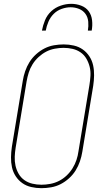

<svg xmlns="http://www.w3.org/2000/svg" viewBox="-20 -975 540 1003"><path d="M196 8Q169 8 143 2Q117 -4 96.5 -18.5Q76 -33 62 -54.5Q48 -76 42.5 -101.5Q37 -127 37.5 -154Q38 -181 42 -208L99 -553Q103 -578 111.5 -603Q120 -628 134 -650.5Q148 -673 168.5 -691.5Q189 -710 212.5 -722Q236 -734 262 -738.5Q288 -743 313 -743Q340 -743 366 -737Q392 -731 412.5 -716.5Q433 -702 447 -680.5Q461 -659 466.5 -633.5Q472 -608 471.5 -581Q471 -554 467 -527L410 -182Q406 -157 397.5 -132Q389 -107 375 -84.5Q361 -62 340.5 -43.5Q320 -25 296.5 -13Q273 -1 247 3.5Q221 8 196 8ZM197 -10Q219 -10 243 -14.5Q267 -19 288.5 -30Q310 -41 328 -58Q346 -75 359 -96Q372 -117 379.5 -139.5Q387 -162 390 -185L447 -530Q451 -554 452.5 -578.5Q454 -603 448.5 -625.5Q443 -648 431.5 -668Q420 -688 401.5 -701Q383 -714 360 -719.5Q337 -725 312 -725Q290 -725 266 -720.5Q242 -716 221 -705Q200 -694 181.5 -677Q163 -660 150 -639Q137 -618 130 -595.5Q123 -573 119 -550L62 -205Q58 -181 57 -156.5Q56 -132 61 -109.5Q66 -87 77.5 -67Q89 -47 107.5 -34Q126 -21 149 -15.5Q172 -10 197 -10ZM199 -815Q204 -842 215 -869Q226 -896 247.5 -916Q269 -936 297 -945.5Q325 -955 352 -955Q379 -955 404 -945.5Q429 -936 443.5 -916Q458 -896 461 -869Q464 -842 459 -815H439Q443 -838 441 -861.5Q439 -885 426.5 -902.5Q414 -920 393 -928.5Q372 -937 349 -937Q326 -937 302 -928.5Q278 -920 260.5 -902.5Q243 -885 233 -861.5Q223 -838 219 -815Z"/></svg>

Font: Iosevka Curly Thin
Style: Italic
Weight: 100
Italic angle: -9°
Monospace: yes
Designer: Belleve Invis
Foundry: Belleve Invis
Version: Version 22.1.2; ttfautohint (v1.8.4)